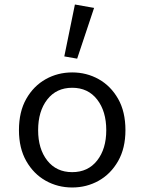

<svg xmlns="http://www.w3.org/2000/svg" viewBox="-20 -819 640 851"><path d="M300 12Q236 12 182.5 -18Q129 -48 96.5 -105Q64 -162 64 -242Q64 -324 96.5 -381Q129 -438 182.5 -468Q236 -498 300 -498Q364 -498 417.5 -468Q471 -438 503.5 -381Q536 -324 536 -242Q536 -162 503.5 -105Q471 -48 417.5 -18Q364 12 300 12ZM300 -56Q370 -56 410.5 -107.5Q451 -159 451 -242Q451 -326 410.5 -378Q370 -430 300 -430Q230 -430 189.5 -378Q149 -326 149 -242Q149 -159 189.5 -107.5Q230 -56 300 -56ZM322 -559 265 -569 312 -799 397 -784Z"/></svg>

Font: SauceCodePro NFM
Style: Regular
Weight: 400
Monospace: yes
Designer: Paul D. Hunt, Teo Tuominen
Foundry: Adobe
Version: Version 2.042;hotconv 1.1.0;makeotfexe 2.6.0;Nerd Fonts 3.3.